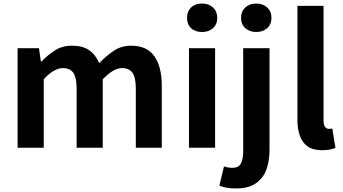

<svg xmlns="http://www.w3.org/2000/svg" viewBox="-20 -831 1929 1080"><path d="M79 0V-560H199L210 -485H213Q248 -521 289 -547.5Q330 -574 385 -574Q445 -574 481.5 -548.5Q518 -523 538 -476Q578 -517 620.5 -545.5Q663 -574 717 -574Q807 -574 848.5 -514.5Q890 -455 890 -349V0H744V-331Q744 -396 725 -422Q706 -448 666 -448Q642 -448 615.5 -432.5Q589 -417 558 -385V0H411V-331Q411 -396 392 -422Q373 -448 333 -448Q310 -448 282.5 -432.5Q255 -417 226 -385V0Z M1043 0V-560H1190V0ZM1117 -651Q1078 -651 1055 -672.5Q1032 -694 1032 -731Q1032 -767 1055 -789Q1078 -811 1117 -811Q1154 -811 1178 -789Q1202 -767 1202 -731Q1202 -694 1178 -672.5Q1154 -651 1117 -651Z M1308 229Q1275 229 1252.5 224.5Q1230 220 1214 213L1240 105Q1251 109 1263 111Q1275 113 1287 113Q1322 113 1335 89Q1348 65 1348 18V-560H1496V14Q1496 74 1478.5 122.5Q1461 171 1419.5 200Q1378 229 1308 229ZM1421 -651Q1384 -651 1360 -672.5Q1336 -694 1336 -731Q1336 -767 1360 -789Q1384 -811 1421 -811Q1459 -811 1483 -789Q1507 -767 1507 -731Q1507 -694 1483 -672.5Q1459 -651 1421 -651Z M1792 14Q1740 14 1710 -7.5Q1680 -29 1666.5 -67.5Q1653 -106 1653 -157V-798H1800V-151Q1800 -126 1809.5 -116Q1819 -106 1829 -106Q1834 -106 1838 -106.5Q1842 -107 1849 -108L1867 1Q1854 6 1835.5 10Q1817 14 1792 14Z"/></svg>

Font: Noto Sans JP Thin
Style: Bold
Weight: 700
Version: Version 2.004-H2;hotconv 1.0.118;makeotfexe 2.5.65603